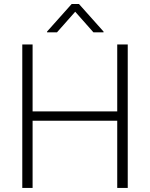

<svg xmlns="http://www.w3.org/2000/svg" viewBox="-20 -926 739 946"><path d="M89.8 -707H140.6V-377H557.6V-707H609.4V0H557.6V-331.1H140.6V0H89.8ZM350.6 -868.2 260.7 -766.6H211.9V-770.5L333 -906.2H369.1L490.2 -770.5V-766.6H440.4Z"/></svg>

Font: Pretendard ExtraLight
Style: Regular
Weight: 200
Designer: Base glyphs from Inter by Rasmus Andersson; Hangeul glyphs from Noto Sans CJK(Source Han Sans) by Jang Soo-young and Kan
Foundry: Kil Hyung-jin
Version: Version 1.309